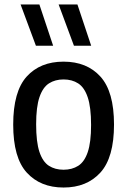

<svg xmlns="http://www.w3.org/2000/svg" viewBox="-20 -828 568 858"><path d="M264 10Q160.5 10 99.8 -56.5Q39 -123 39 -271Q39 -419 99.2 -485.8Q159.5 -552.5 264 -552.5Q368.5 -552.5 429 -485.5Q489.5 -418.5 489.5 -271.5Q489.5 -124 428.8 -57Q368 10 264 10ZM264 -69.5Q302 -69.5 329.8 -87.2Q357.5 -105 372.2 -148.5Q387 -192 387 -269.5Q387 -349 372 -393.2Q357 -437.5 329.5 -455.2Q302 -473 264 -473Q226.5 -473 199 -455.5Q171.5 -438 156.5 -394.2Q141.5 -350.5 141.5 -272.5Q141.5 -193.5 156.2 -149.2Q171 -105 198.5 -87.2Q226 -69.5 264 -69.5ZM310.5 -623.5 242 -808H326L387.5 -623.5ZM140.5 -623.5 72 -808H156L217.5 -623.5Z"/></svg>

Font: Encode Sans SmCnd Md
Style: Regular
Weight: 500
Width: 4
Designer: Multiple Designers
Foundry: Impallari Type
Version: Version 3.002; ttfautohint (v1.8.3) -l 8 -r 50 -G 200 -x 14 